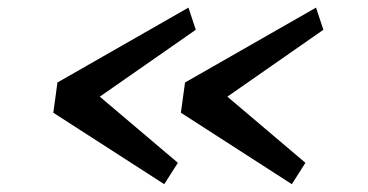

<svg xmlns="http://www.w3.org/2000/svg" viewBox="-20 -550 951 496"><path d="M128.4 -336.9 466.8 -530.3 485.8 -473.1 237.8 -300.3 439.5 -129.4 404.3 -74.2 117.7 -258.8ZM458 -336.9 796.4 -530.3 815.4 -473.1 567.4 -300.3 769 -129.4 733.9 -74.2 447.3 -258.8Z"/></svg>

Font: Merriweather
Style: Italic
Weight: 400
Italic angle: -7°
Designer: Eben Sorkin ( eben@eyebytes.com )
Foundry: Eben Sorkin ( eben@eyebytes.com )
Version: Version 1.005; ttfautohint (v0.97) -l 13 -r 13 -G 200 -x 24 